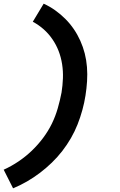

<svg xmlns="http://www.w3.org/2000/svg" viewBox="-31 -861 651 1042"><path d="M40 161 -11 60Q31 41 69.5 15Q108 -11 141.5 -43Q175 -75 203 -112.5Q231 -150 250.5 -190Q270 -230 282.5 -273.5Q295 -317 303 -359Q309 -397 310.5 -436Q312 -475 306 -513Q300 -551 287 -584.5Q274 -618 253.5 -648Q233 -678 206 -702Q179 -726 147 -743L206 -841Q239 -826 268.5 -805Q298 -784 323.5 -758.5Q349 -733 369.5 -703Q390 -673 405 -639.5Q420 -606 429 -570.5Q438 -535 441 -497Q444 -459 441.5 -420Q439 -381 433 -343Q427 -304 416 -264Q405 -224 390 -186Q375 -148 354 -111.5Q333 -75 307 -41.5Q281 -8 250.5 21.5Q220 51 186.5 76.5Q153 102 116 123.5Q79 145 40 161Z"/></svg>

Font: Iosevka Curly XBdExObl
Style: Regular
Weight: 800
Width: 7
Italic angle: -9°
Monospace: yes
Designer: Belleve Invis
Foundry: Belleve Invis
Version: Version 11.1.0; ttfautohint (v1.8.3)